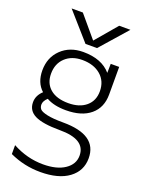

<svg xmlns="http://www.w3.org/2000/svg" viewBox="-178 -837 864 1148"><g transform="rotate(20 253.5 -262.5)"><path d="M88.9 -345.7Q88.9 -284.2 129.9 -249.5Q170.9 -214.8 245.1 -214.8Q316.4 -214.8 357.9 -250Q399.4 -285.2 399.4 -345.7Q399.4 -410.2 355 -448.2Q310.5 -486.3 237.3 -486.3Q170.9 -486.3 129.9 -447.8Q88.9 -409.2 88.9 -345.7ZM228.5 180.7Q315.4 180.7 366.2 146.5Q417 112.3 417 57.6Q417 -46.9 252 -45.9Q144.5 -45.9 95.2 -70.3Q45.9 -94.7 45.9 -148.4Q45.9 -191.4 82 -224.6Q33.2 -268.6 33.2 -346.7Q33.2 -428.7 87.4 -481Q141.6 -533.2 226.6 -533.2Q344.7 -533.2 403.3 -464.8L404.3 -522.5H458V-346.7Q458 -263.7 402.3 -216.8Q346.7 -169.9 246.1 -169.9Q169.9 -169.9 122.1 -197.3Q97.7 -174.8 97.7 -152.3Q97.7 -135.7 107.4 -124Q117.2 -112.3 153.8 -104Q190.4 -95.7 256.8 -95.7Q473.6 -95.7 473.6 53.7Q473.6 133.8 409.2 181.6Q344.7 229.5 228.5 229.5Q126 229.5 33.2 186.5V129.9Q127 180.7 228.5 180.7ZM374 -753.9H445.3L294.9 -583H221.7L71.3 -753.9H142.6L257.8 -617.2Z"/></g></svg>

Font: Gen Shin Gothic Light
Style: Regular
Weight: 200
Designer: [Source Han Sans]
Ryoko NISHIZUKA  (kana & ideographs); Paul D. Hunt (Latin, Greek & Cyrillic); Wenlong ZHANG  (bopomofo
Version: Version 1.002.20150607